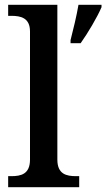

<svg xmlns="http://www.w3.org/2000/svg" viewBox="-20 -780 443 800"><path d="M14 0H310V-46H297C257 -46 219 -54 219 -115V-760H14V-714H27C66 -714 105 -706 105 -649V-115C105 -54 67 -46 27 -46H14ZM274 -613V-600H316C346 -642 385 -708 403 -750V-760H307C299 -713 285 -656 274 -613Z"/></svg>

Font: Noto Serif Oriya Medium
Style: Regular
Weight: 500
Designer: David Williams
Foundry: Google LLC, David Williams
Version: Version 1.051